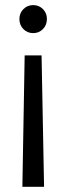

<svg xmlns="http://www.w3.org/2000/svg" viewBox="-20 -582 257 745"><path d="M75.7 -367.1H141.3L151 142.8H66.8ZM55.3 -508.3Q55.3 -531 70.8 -546.6Q86.3 -562.2 108.9 -562.2Q131.1 -562.2 146.6 -546.8Q162 -531.3 162 -508.5Q162 -484.8 146.6 -469.1Q131.1 -453.5 108.9 -453.5Q86.3 -453.5 70.8 -469.1Q55.3 -484.7 55.3 -508.3Z"/></svg>

Font: AF Albert Sans Medium
Style: Regular
Weight: 500
Designer: Andreas Rasmussen
Foundry: a.Foundry
Version: Version 1.300;Glyphs 3.2 (3231)